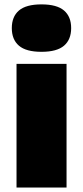

<svg xmlns="http://www.w3.org/2000/svg" viewBox="-20 -834 369 854"><path d="M53.5 0V-550H276V0ZM164.5 -603.5Q96 -603.5 64.2 -630.8Q32.5 -658 32.5 -709Q32.5 -760 64.2 -787.2Q96 -814.5 164.5 -814.5Q233 -814.5 264.8 -787.2Q296.5 -760 296.5 -709Q296.5 -658 264.8 -630.8Q233 -603.5 164.5 -603.5Z"/></svg>

Font: Encode Sans SmExp Black
Style: Regular
Weight: 900
Width: 6
Designer: Multiple Designers
Foundry: Impallari Type
Version: Version 3.002; ttfautohint (v1.8.3) -l 8 -r 50 -G 200 -x 14 